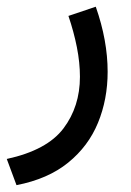

<svg xmlns="http://www.w3.org/2000/svg" viewBox="-26 -286 388 569"><path d="M22.9 262.7 -5.9 185.1Q113.3 159.2 162.1 94.5Q210.9 29.8 210.9 -58.6Q210.9 -100.1 201.9 -145.8Q192.9 -191.4 176.8 -238.8L257.8 -266.1Q293 -166 293 -73.2Q293 8.3 264.4 77.9Q235.8 147.5 176 196Q116.2 244.6 22.9 262.7Z"/></svg>

Font: Vazirmatn RD FD
Style: Regular
Weight: 400
Designer: Saber Rastikerdar
Foundry: Saber Rastikerdar
Version: Version 33.003